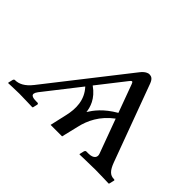

<svg xmlns="http://www.w3.org/2000/svg" viewBox="-96 -621 803 803"><g transform="rotate(45 305.5 -220.0)"><path d="M257 0H325L343 -75C353 -120 377 -171 431 -211L487 -59C493 -43 484 -27 454 -27H441C438 -27 435 -24 434 -21L429 0L430 2C430 2 498 0 524 0C552 0 602 2 602 2L604 0L609 -21C610 -24 610 -27 604 -27C582 -27 568 -41 555 -76L429 -417C421 -438 411 -442 399 -442C393 -442 379 -438 363 -417L91 -70C66 -38 42 -27 19 -27C15 -27 13 -24 12 -21L7 0L8 2C8 2 54 0 72 0C89 0 151 2 151 2L153 0L158 -21C158 -24 156 -27 153 -27H146C122 -27 103 -32 123 -59L246 -216C285 -174 285 -122 274 -75ZM265 -241 359 -361C367 -372 372 -373 376 -361L422 -236C365 -203 340 -168 325 -144C322 -169 312 -208 265 -241Z"/></g></svg>

Font: Libertinus Serif
Style: Italic
Weight: 400
Italic angle: -12°
Designer: Philipp H. Poll, Khaled Hosny
Foundry: Caleb Maclennan
Version: Version 7.050;RELEASE